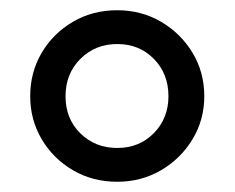

<svg xmlns="http://www.w3.org/2000/svg" viewBox="-20 -728 459 375"><path d="M209 -373Q161 -373 122.5 -395.5Q84 -418 61.5 -456Q39 -494 39 -540Q39 -587 61.5 -625Q84 -663 122.5 -685.5Q161 -708 209 -708Q256 -708 294.5 -685.5Q333 -663 356 -625Q379 -587 379 -540Q379 -494 356 -456Q333 -418 294.5 -395.5Q256 -373 209 -373ZM209 -439Q252 -439 280.5 -468Q309 -497 309 -540Q309 -584 280.5 -613Q252 -642 209 -642Q166 -642 137 -613Q108 -584 108 -540Q108 -496 137 -467.5Q166 -439 209 -439Z"/></svg>

Font: Montserrat SemiBold
Style: Regular
Weight: 600
Designer: Julieta Ulanovsky
Foundry: Julieta Ulanovsky
Version: Version 9.000; ttfautohint (v1.8.4.7-5d5b)